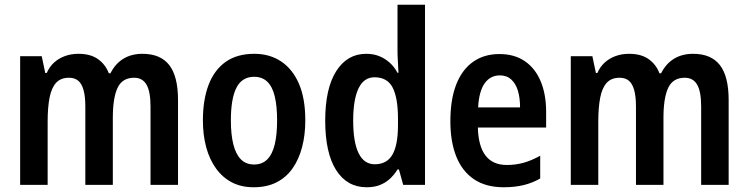

<svg xmlns="http://www.w3.org/2000/svg" viewBox="-20 -780 3157 810"><path d="M581 -553Q657 -553 694 -505.5Q731 -458 731 -358V0H615V-330Q615 -394 598 -423Q581 -452 546 -452Q496 -452 476 -409.5Q456 -367 456 -283V0H340V-331Q340 -373 332.5 -400Q325 -427 310 -439.5Q295 -452 271 -452Q236 -452 216.5 -430.5Q197 -409 189 -367.5Q181 -326 181 -267V0H65V-543H156L171 -472H177Q189 -499 208.5 -516.5Q228 -534 254 -543.5Q280 -553 311 -553Q362 -553 393.5 -530.5Q425 -508 439 -471H446Q467 -512 501 -532.5Q535 -553 581 -553Z M1268 -272Q1268 -211 1254.5 -159.5Q1241 -108 1214.5 -70Q1188 -32 1147 -11Q1106 10 1050 10Q998 10 958.5 -10.5Q919 -31 891.5 -69Q864 -107 850 -158.5Q836 -210 836 -272Q836 -359 860 -422Q884 -485 932 -519Q980 -553 1053 -553Q1118 -553 1166.5 -520.5Q1215 -488 1241.5 -426Q1268 -364 1268 -272ZM954 -272Q954 -212 964.5 -170.5Q975 -129 996.5 -107.5Q1018 -86 1052 -86Q1086 -86 1107.5 -107.5Q1129 -129 1139 -170.5Q1149 -212 1149 -272Q1149 -333 1139 -374Q1129 -415 1107.5 -435.5Q1086 -456 1052 -456Q1001 -456 977.5 -410Q954 -364 954 -272Z M1527 10Q1444 10 1398 -62.5Q1352 -135 1352 -271Q1352 -407 1398.5 -480Q1445 -553 1525 -553Q1555 -553 1579 -543.5Q1603 -534 1623 -516.5Q1643 -499 1657 -473H1661Q1660 -498 1658.5 -521.5Q1657 -545 1657 -563V-760H1773V0H1681L1663 -65H1657Q1642 -41 1623.5 -24.5Q1605 -8 1581.5 1Q1558 10 1527 10ZM1561 -87Q1612 -87 1635.5 -127.5Q1659 -168 1659 -252V-279Q1659 -367 1636.5 -410.5Q1614 -454 1560 -454Q1515 -454 1492.5 -407Q1470 -360 1470 -271Q1470 -180 1493 -133.5Q1516 -87 1561 -87Z M2087 -552Q2150 -552 2194 -522Q2238 -492 2261 -437Q2284 -382 2284 -308V-242H1996Q1998 -163 2028.5 -123.5Q2059 -84 2118 -84Q2156 -84 2189.5 -93.5Q2223 -103 2259 -123V-27Q2226 -8 2188.5 1Q2151 10 2105 10Q2030 10 1980 -23.5Q1930 -57 1905 -119.5Q1880 -182 1880 -268Q1880 -360 1904.5 -423Q1929 -486 1975.5 -519Q2022 -552 2087 -552ZM2089 -462Q2049 -462 2025 -429Q2001 -396 1997 -327H2174Q2174 -367 2165 -397Q2156 -427 2137 -444.5Q2118 -462 2089 -462Z M2904 -553Q2980 -553 3017 -505.5Q3054 -458 3054 -358V0H2938V-330Q2938 -394 2921 -423Q2904 -452 2869 -452Q2819 -452 2799 -409.5Q2779 -367 2779 -283V0H2663V-331Q2663 -373 2655.5 -400Q2648 -427 2633 -439.5Q2618 -452 2594 -452Q2559 -452 2539.5 -430.5Q2520 -409 2512 -367.5Q2504 -326 2504 -267V0H2388V-543H2479L2494 -472H2500Q2512 -499 2531.5 -516.5Q2551 -534 2577 -543.5Q2603 -553 2634 -553Q2685 -553 2716.5 -530.5Q2748 -508 2762 -471H2769Q2790 -512 2824 -532.5Q2858 -553 2904 -553Z"/></svg>

Font: Noto Sans Khmer Condensed SemiBold
Style: Regular
Weight: 600
Width: 3
Designer: Danh Hong and the Monotype Design Team
Foundry: Monotype Imaging Inc.
Version: Version 2.004